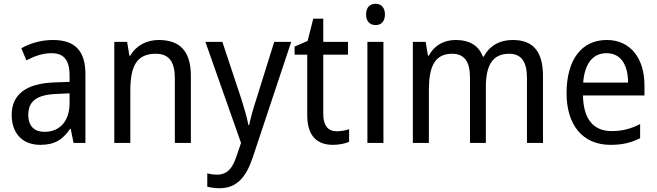

<svg xmlns="http://www.w3.org/2000/svg" viewBox="-20 -758 3483 1018"><path d="M261 -546C197 -546 138 -528 93 -502L120 -438C162 -460 206 -476 253 -476C316 -476 349 -443 349 -357V-324L269 -321C117 -316 42 -256 42 -149C42 -49 101 10 193 10C270 10 312 -17 352 -75H355L370 0H433V-364C433 -486 380 -546 261 -546ZM281 -260 349 -263V-213C349 -111 293 -59 216 -59C164 -59 130 -87 130 -149C130 -218 170 -256 281 -260Z M821 -546C760 -546 702 -518 671 -463H666L654 -536H586V0H671V-278C671 -408 705 -473 806 -473C876 -473 907 -430 907 -345V0H992V-355C992 -487 934 -546 821 -546Z M1069 -536 1258 0 1234 70C1213 135 1184 168 1131 168C1112 168 1093 165 1079 161V232C1096 236 1118 240 1144 240C1236 240 1285 181 1320 77L1524 -536H1434L1339 -232C1322 -181 1308 -129 1301 -95H1297C1289 -138 1275 -184 1260 -232L1159 -536Z M1765 -62C1720 -62 1694 -92 1694 -153V-468H1825V-536H1694V-659H1641L1611 -541L1542 -511V-468H1609V-148C1609 -30 1667 10 1746 10C1777 10 1811 3 1831 -6V-73C1814 -67 1788 -62 1765 -62Z M1972 -738C1942 -738 1921 -720 1921 -681C1921 -644 1942 -625 1972 -625C2000 -625 2021 -644 2021 -681C2021 -719 2000 -738 1972 -738ZM2013 -536H1928V0H2013Z M2698 -546C2632 -546 2577 -518 2545 -458H2540C2519 -515 2471 -546 2396 -546C2336 -546 2283 -519 2254 -463H2249L2237 -536H2169V0H2254V-279C2254 -400 2282 -473 2377 -473C2441 -473 2472 -433 2472 -346V0H2556V-296C2556 -411 2591 -473 2680 -473C2743 -473 2774 -432 2774 -345V0H2859V-353C2859 -487 2806 -546 2698 -546Z M3197 -546C3065 -546 2984 -443 2984 -264C2984 -94 3070 10 3217 10C3280 10 3325 -1 3374 -25V-100C3324 -75 3280 -63 3223 -63C3126 -63 3073 -127 3071 -252H3397V-306C3397 -447 3324 -546 3197 -546ZM3196 -476C3275 -476 3310 -409 3310 -320H3072C3080 -421 3123 -476 3196 -476Z"/></svg>

Font: Noto Sans Lao Looped SemiCondensed
Style: Regular
Weight: 400
Width: 4
Designer: Mark Frömberg, Ben Mitchell
Foundry: The Fontpad Ltd
Version: Version 1.002